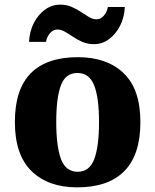

<svg xmlns="http://www.w3.org/2000/svg" viewBox="-20 -796 668 826"><path d="M312 10Q187 10 115.5 -60Q44 -130 44 -271Q44 -412 112.5 -481Q181 -550 315 -550Q440 -550 512 -481Q584 -412 584 -271Q584 -130 515 -60Q446 10 312 10ZM314 -57Q365 -57 385.5 -111.5Q406 -166 406 -271Q406 -376 385 -429Q364 -482 313 -482Q262 -482 242 -429Q222 -376 222 -271Q222 -166 242.5 -111.5Q263 -57 314 -57ZM384 -606Q357 -606 335 -615.5Q313 -625 294.5 -637.5Q276 -650 259.5 -659.5Q243 -669 227 -669Q208 -669 194.5 -652.5Q181 -636 178 -616H105Q107 -661 125.5 -697Q144 -733 173.5 -754.5Q203 -776 239 -776Q266 -776 288 -766.5Q310 -757 328.5 -744.5Q347 -732 363 -722.5Q379 -713 395 -713Q414 -713 427.5 -729.5Q441 -746 444 -766H517Q515 -721 496.5 -685Q478 -649 449 -627.5Q420 -606 384 -606Z"/></svg>

Font: Noto Serif Tamil ExtraBold
Style: Regular
Weight: 800
Designer: Indian Type Foundry, Tom Grace, and the Monotype Design Team
Foundry: Monotype Imaging Inc.
Version: Version 2.004; ttfautohint (v1.8.4.7-5d5b)